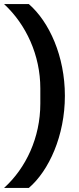

<svg xmlns="http://www.w3.org/2000/svg" viewBox="-30 -780 387 938"><path d="M287 -312C287 -505 211 -673 111 -760H-10C98 -660 167 -510 167 -348V-274C167 -108 97 41 -10 138H111C209 54 287 -117 287 -312Z"/></svg>

Font: IBM Plex Thai SemiBold
Style: Regular
Weight: 600
Designer: Mike Abbink, Paul van der Laan, Pieter van Rosmalen, Ben Mitchell, Mark Frömberg
Foundry: Bold Monday
Version: Version 1.0